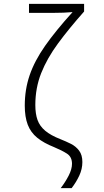

<svg xmlns="http://www.w3.org/2000/svg" viewBox="-20 -780 540 1000"><path d="M296 200Q320 169 337.5 135Q355 101 355 73Q355 37 328.5 20Q302 3 261 -14Q208 -35 174 -62.5Q140 -90 124.5 -130.5Q109 -171 109 -230Q109 -314 134.5 -388.5Q160 -463 215 -541.5Q270 -620 358 -717Q336 -715 311.5 -714Q287 -713 258 -713H131V-760H418V-720Q339 -631 282 -553.5Q225 -476 194.5 -399Q164 -322 164 -233Q164 -187 175.5 -155Q187 -123 215.5 -99Q244 -75 295 -55Q323 -44 349 -31Q375 -18 392 4.5Q409 27 409 64Q409 100 393 134.5Q377 169 353 200Z"/></svg>

Font: Noto Sans Mono ExtraCondensed Light
Style: Regular
Weight: 300
Width: 2
Designer: Monotype Design Team
Foundry: Monotype Imaging Inc.
Version: Version 2.014; ttfautohint (v1.8.4.7-5d5b)